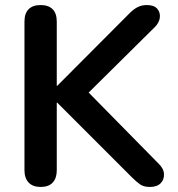

<svg xmlns="http://www.w3.org/2000/svg" viewBox="-20 -733 705 761"><path d="M141 8Q110 8 93.5 -9.5Q77 -27 77 -58V-648Q77 -680 93.5 -696.5Q110 -713 141 -713Q172 -713 188.5 -696.5Q205 -680 205 -648V-393H207L494 -681Q510 -697 526 -705Q542 -713 562 -713Q591 -713 603.5 -698Q616 -683 613.5 -663Q611 -643 594 -626L302 -337L303 -395L608 -85Q629 -65 630 -43Q631 -21 616.5 -6.5Q602 8 574 8Q550 8 535.5 -2Q521 -12 502 -31L207 -326H205V-58Q205 -27 189 -9.5Q173 8 141 8Z"/></svg>

Font: Nunito ExtraLight
Style: Regular
Weight: 200
Designer: Vernon Adams
Foundry: Vernon Adams
Version: Version 3.602